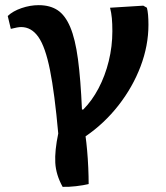

<svg xmlns="http://www.w3.org/2000/svg" viewBox="-20 -539 646 745"><path d="M223 186Q197 139 194.5 92.5Q192 46 206 -21Q192 -177 174 -267Q156 -357 129 -395.5Q102 -434 62 -434Q49 -434 22 -427L10 -477Q30 -496 63.5 -507.5Q97 -519 130 -519Q174 -519 203.5 -499.5Q233 -480 252.5 -434Q272 -388 282.5 -309.5Q293 -231 298 -114H303Q337 -148 362.5 -196.5Q388 -245 402 -302Q416 -359 416 -418Q416 -447 414 -468.5Q412 -490 407 -509L536 -517L550 -509Q556 -487 556 -443Q556 -362 525.5 -281.5Q495 -201 440 -130.5Q385 -60 312 -10Q315 11 318 44Q321 77 322.5 112Q324 147 324 175Q305 180 274.5 183.5Q244 187 223 186Z"/></svg>

Font: Literata 12pt SemiBold
Style: Regular
Weight: 600
Designer: Latin by Veronika Burian and Jose Scaglione. Greek by Irene Vlachou. Cyrillic by Vera Evstafieva.
Foundry: TypeTogether
Version: Version 3.002